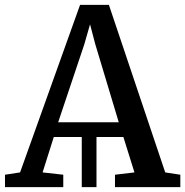

<svg xmlns="http://www.w3.org/2000/svg" viewBox="-28 -769 760 789"><path d="M-7.5 0V-51L54.5 -60.5L301 -749H419.5L651 -60.5L713 -51V0H444.5V-51L524.5 -60.5L479 -206H368.5V0H308V-206H193L147 -60.5L232 -51V0ZM211 -266.5H460L363.5 -587.5L342 -669L318 -585.5Z"/></svg>

Font: Merriweather Medium
Style: Regular
Weight: 500
Version: Version 2.100